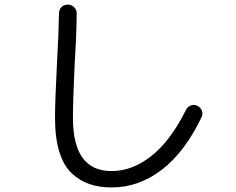

<svg xmlns="http://www.w3.org/2000/svg" viewBox="-20 -780 1040 847"><path d="M472.7 46.9Q418 46.9 375 32.2Q332 17.6 296.4 -15.6Q260.7 -48.8 241.7 -110.4Q222.7 -171.9 222.7 -259.8Q222.7 -335.9 231.4 -502Q239.3 -642.6 240.2 -720.7Q240.2 -737.3 251 -748.5Q261.7 -759.8 279.3 -759.8Q294.9 -759.8 306.6 -748.5Q318.4 -737.3 318.4 -720.7Q317.4 -622.1 309.6 -503.9Q301.8 -337.9 301.8 -259.8Q301.8 -24.4 472.7 -25.4Q564.5 -25.4 648.9 -92.8Q733.4 -160.2 800.8 -295.9Q807.6 -309.6 822.3 -314.9Q836.9 -320.3 851.1 -313Q865.2 -305.7 870.6 -291.5Q876 -277.3 869.1 -262.7Q794.9 -108.4 693.4 -30.8Q591.8 46.9 472.7 46.9Z"/></svg>

Font: Rounded Mgen+ 2m regular
Style: Regular
Weight: 400
Designer: [Source Han Sans]
Ryoko NISHIZUKA  (kana & ideographs); Paul D. Hunt (Latin, Greek & Cyrillic); Wenlong ZHANG  (bopomofo
Version: Version 1.059.20150602